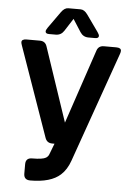

<svg xmlns="http://www.w3.org/2000/svg" viewBox="-61 -766 708 1017"><g transform="rotate(5 293.0 -258.0)"><path d="M260.3 -721.2H325.7Q345.7 -721.2 362.8 -697.3L425.3 -609.4Q434.6 -596.2 434.6 -588.9Q434.6 -576.2 415.5 -576.2H379.9Q351.6 -576.2 335.9 -600.6L293 -667.5L250 -600.6Q234.4 -576.2 206.1 -576.2H170.4Q151.4 -576.2 151.4 -588.9Q151.4 -596.2 160.6 -609.4L223.1 -697.3Q240.2 -721.2 260.3 -721.2ZM237.8 0Q209.5 0 200.2 -26.9L32.2 -504.4Q28.3 -515.6 28.3 -520.5Q28.3 -537.1 54.7 -537.1H125Q153.8 -537.1 162.6 -510.7L295.4 -116.2L428.2 -510.7Q437 -537.1 465.8 -537.1H531.2Q557.6 -537.1 557.6 -520.5Q557.6 -514.2 554.2 -504.4L347.2 82Q330.1 130.4 299.3 158.2Q248 205.1 138.7 205.1Q104.5 205.1 104.5 171.4V121.6Q104.5 87.9 138.7 87.9Q194.8 87.9 211.9 77.1Q223.1 69.8 227.1 59.6L250 0Z"/></g></svg>

Font: Simply Mono
Style: Bold
Weight: 700
Designer: Wojciech Kalinowski "wmk69" (wmk69@o2.pl)
Foundry: Wojciech Kalinowski "wmk69" (wmk69@o2.pl)
Version: Version 1.0.0